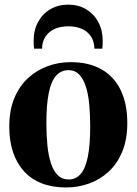

<svg xmlns="http://www.w3.org/2000/svg" viewBox="-20 -797 589 828"><path d="M20 -250.5Q20 -322 42 -374.2Q64 -426.5 101.5 -460.8Q139 -495 186.2 -512Q233.5 -529 284.5 -529Q364 -529 418.5 -497.5Q473 -466 501 -407.2Q529 -348.5 529 -266.5Q529 -195.5 507.2 -143Q485.5 -90.5 448 -56.2Q410.5 -22 363.2 -5.2Q316 11.5 265 11.5Q206.5 11.5 161 -6Q115.5 -23.5 84.2 -57.5Q53 -91.5 36.5 -140.2Q20 -189 20 -250.5ZM276 -23Q307.5 -23 328.2 -47.2Q349 -71.5 359 -122.2Q369 -173 369 -251.5Q369 -303.5 364.8 -348Q360.5 -392.5 349.8 -425.2Q339 -458 321 -476.2Q303 -494.5 276 -494.5Q243 -494.5 221.8 -470.5Q200.5 -446.5 190.2 -395.8Q180 -345 180 -265Q180 -213.5 184.5 -169.2Q189 -125 200 -92Q211 -59 229.5 -41Q248 -23 276 -23ZM274.5 -777Q318 -777 351.5 -757Q385 -737 404 -701.5Q423 -666 423 -620Q423 -610.5 422.5 -602.8Q422 -595 421 -587H387Q387 -592 386.5 -597.8Q386 -603.5 384.5 -610Q380 -632 365.5 -648.8Q351 -665.5 328 -674.5Q305 -683.5 274.5 -683.5Q243.5 -683.5 220.5 -674.2Q197.5 -665 183.2 -648.5Q169 -632 164 -610Q162.5 -603.5 162 -597.8Q161.5 -592 161.5 -587H127Q126 -595 125.5 -602.8Q125 -610.5 125 -620Q125 -666.5 144 -701.8Q163 -737 196.8 -757Q230.5 -777 274.5 -777Z"/></svg>

Font: Merriweather 120pt
Style: Bold
Weight: 700
Designer: Eben Sorkin
Foundry: Eben Sorkin
Version: Version 2.100